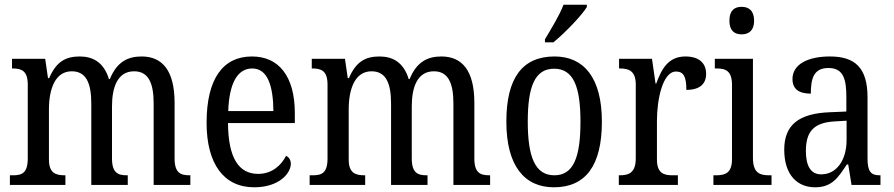

<svg xmlns="http://www.w3.org/2000/svg" viewBox="-20 -786 3798 816"><path d="M22 0H258V-41H256C218 -41 188 -49 188 -108V-321C188 -407 214 -483 285 -483C346 -483 368 -433 368 -346V0H523V-41H520C482 -41 456 -50 456 -113V-334C456 -414 479 -483 550 -483C611 -483 633 -433 633 -346V0H789V-41H787C748 -41 722 -50 722 -113V-349C722 -486 670 -546 582 -546C524 -546 477 -524 447 -450H443C421 -522 374 -546 319 -546C259 -546 219 -524 189 -454H184L172 -536H31V-495H33C71 -495 98 -486 98 -426V-113C98 -50 73 -41 35 -41H22Z M1060 10C1167 10 1216 -50 1216 -90C1216 -108 1206 -119 1196 -124C1175 -83 1136 -47 1077 -47C995 -47 950 -114 949 -263H1233V-305C1233 -463 1164 -546 1051 -546C928 -546 858 -452 858 -264C858 -90 931 10 1060 10ZM1142 -314H950C954 -430 988 -495 1052 -495C1117 -495 1141 -422 1142 -314Z M1296 0H1532V-41H1530C1492 -41 1462 -49 1462 -108V-321C1462 -407 1488 -483 1559 -483C1620 -483 1642 -433 1642 -346V0H1797V-41H1794C1756 -41 1730 -50 1730 -113V-334C1730 -414 1753 -483 1824 -483C1885 -483 1907 -433 1907 -346V0H2063V-41H2061C2022 -41 1996 -50 1996 -113V-349C1996 -486 1944 -546 1856 -546C1798 -546 1751 -524 1721 -450H1717C1695 -522 1648 -546 1593 -546C1533 -546 1493 -524 1463 -454H1458L1446 -536H1305V-495H1307C1345 -495 1372 -486 1372 -426V-113C1372 -50 1347 -41 1309 -41H1296Z M2296 -619V-606H2332C2382 -647 2453 -721 2474 -756V-766H2375C2358 -721 2324 -666 2296 -619ZM2334 10C2468 10 2538 -81 2538 -269C2538 -456 2461 -546 2337 -546C2201 -546 2132 -456 2132 -269C2132 -81 2209 10 2334 10ZM2336 -41C2254 -41 2223 -119 2223 -269C2223 -418 2253 -494 2335 -494C2417 -494 2447 -418 2447 -269C2447 -119 2418 -41 2336 -41Z M2610 0H2861V-41H2839C2802 -41 2772 -49 2772 -108V-273C2772 -362 2796 -482 2853 -482C2886 -482 2897 -459 2897 -404C2956 -404 2981 -431 2981 -472C2981 -517 2952 -546 2893 -546C2821 -546 2792 -494 2769 -431H2766L2751 -536H2611V-495H2614C2651 -495 2682 -486 2682 -427V-113C2682 -50 2651 -41 2613 -41H2610Z M3132 -640C3161 -640 3185 -655 3185 -698C3185 -742 3161 -757 3132 -757C3102 -757 3080 -742 3080 -698C3080 -655 3102 -640 3132 -640ZM3012 0H3259V-41H3249C3208 -41 3180 -52 3180 -115V-536H3018V-495H3026C3065 -495 3091 -484 3091 -425V-110C3091 -51 3063 -41 3023 -41H3012Z M3444 10C3516 10 3542 -31 3579 -87H3585L3599 0H3722V-41H3719C3681 -41 3667 -57 3667 -113V-372C3667 -499 3613 -546 3507 -546C3414 -546 3348 -513 3348 -450C3348 -408 3375 -388 3426 -388C3426 -452 3438 -497 3501 -497C3566 -497 3577 -447 3577 -373V-312L3507 -309C3376 -304 3313 -256 3313 -150C3313 -41 3370 10 3444 10ZM3470 -45C3425 -45 3405 -82 3405 -144C3405 -223 3435 -265 3527 -270L3578 -273V-191C3578 -106 3536 -45 3470 -45Z"/></svg>

Font: Noto Serif Devanagari Condensed
Style: Regular
Weight: 400
Width: 3
Designer: Universal Thirst, Indian Type Foundry and the Monotype Design Team
Foundry: Monotype Imaging Inc.
Version: Version 2.004